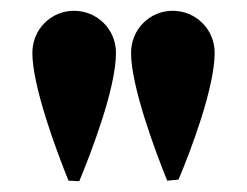

<svg xmlns="http://www.w3.org/2000/svg" viewBox="-20 -720 458 356"><path d="M127 -384C148 -435 195 -555 195 -622C195 -666 160 -700 117 -700C75 -700 40 -666 40 -622C40 -559 86 -437 107 -385ZM311 -387C333 -439 378 -557 378 -622C378 -666 343 -700 300 -700C258 -700 223 -666 223 -622C223 -559 269 -437 290 -385Z"/></svg>

Font: Purple Purse
Style: Regular
Weight: 400
Designer: Astigmatic (AOETI)
Foundry: Astigmatic (AOETI)
Version: Version 1.000